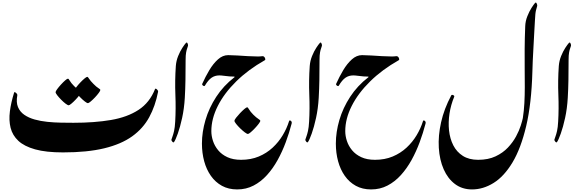

<svg xmlns="http://www.w3.org/2000/svg" viewBox="-20 -1181 4518 1494"><path d="M470.2 4.9Q337.9 4.9 253.2 -18.8Q168.5 -42.5 122.8 -85.2Q77.1 -127.9 62.5 -186.3Q47.9 -244.6 56.9 -314.2Q65.9 -383.8 89.8 -460.4Q91.3 -466.3 97.9 -462.9Q104.5 -459.5 110.4 -452.4Q116.2 -445.3 114.7 -439.5Q104.5 -385.3 119.9 -348.1Q135.3 -311 169.2 -287.6Q203.1 -264.2 249.5 -251.2Q295.9 -238.3 348.6 -232.9Q401.4 -227.5 453.9 -226.6Q506.3 -225.6 551.8 -225.6Q715.8 -225.6 843.3 -247.3Q970.7 -269 1057.9 -325.9Q1145 -382.8 1186.5 -488.3Q1189 -493.7 1195.1 -490Q1201.2 -486.3 1206.3 -479.5Q1211.4 -472.7 1210 -466.8Q1188.5 -356 1140.9 -268.6Q1093.3 -181.2 1008.3 -120.1Q923.3 -59.1 791.5 -27.1Q659.7 4.9 470.2 4.9ZM610.8 -463.9Q610.8 -457.5 598.6 -441.2Q586.4 -424.8 569.1 -406.5Q551.8 -388.2 536.1 -375Q520.5 -361.8 514.6 -361.8Q506.8 -361.8 490.2 -374.5Q473.6 -387.2 455.8 -405.3Q438 -423.3 425.3 -439.7Q412.6 -456.1 412.6 -463.9Q412.6 -470.7 424.8 -487.3Q437 -503.9 454.3 -522.9Q471.7 -542 487.1 -555.4Q502.4 -568.8 508.8 -568.8Q514.2 -568.8 523.4 -552.2Q532.7 -535.6 556.6 -511.2Q580.6 -487.8 595.7 -478.5Q610.8 -469.2 610.8 -463.9ZM760.7 -481Q760.7 -474.6 748.5 -458Q736.3 -441.4 719 -423.1Q701.7 -404.8 686 -391.6Q670.4 -378.4 664.6 -378.4Q656.7 -378.4 640.4 -391.1Q624 -403.8 606 -421.9Q587.9 -439.9 575.2 -456.5Q562.5 -473.1 562.5 -481Q562.5 -487.8 575 -504.2Q587.4 -520.5 604.5 -538.6Q621.6 -556.6 637.2 -569.8Q652.8 -583 659.2 -583Q664.1 -583 673.6 -567.6Q683.1 -552.2 707 -528.3Q730.5 -504.4 745.6 -495.4Q760.7 -486.3 760.7 -481Z M1348.1 -667Q1351.1 -707.5 1366.2 -744.9Q1381.3 -782.2 1399.2 -809.3Q1417 -836.4 1426.8 -846.7Q1434.1 -855 1439.5 -843.3Q1444.8 -831.5 1442.9 -824.7Q1441.4 -817.4 1436.8 -805.7Q1432.1 -793.9 1428.2 -772.7Q1424.3 -751.5 1424.3 -714.4Q1424.3 -631.8 1423.1 -559.3Q1421.9 -486.8 1418 -419.9Q1413.1 -335.9 1397.2 -263.4Q1381.3 -190.9 1363.5 -141.4Q1345.7 -91.8 1334.5 -76.2Q1329.6 -68.8 1321 -78.6Q1312.5 -88.4 1314 -94.7Q1316.4 -104 1322.3 -119.1Q1328.1 -134.3 1334.5 -161.9Q1340.8 -189.5 1343.3 -235.4Q1349.1 -334.5 1344.7 -443.8Q1340.3 -553.2 1348.1 -667Z M2005.4 -241.2Q2005.9 -234.9 1993.4 -218.3Q1981 -201.7 1963.6 -183.3Q1946.3 -165 1930.9 -151.9Q1915.5 -138.7 1909.2 -138.7Q1901.4 -138.7 1884.5 -151.4Q1867.7 -164.1 1849.1 -182.1Q1830.6 -200.2 1817.4 -216.8Q1804.2 -233.4 1804.2 -241.2Q1804.2 -248 1817.1 -264.9Q1830.1 -281.7 1847.9 -300.5Q1865.7 -319.3 1881.6 -332.8Q1897.5 -346.2 1903.3 -346.2Q1908.7 -346.2 1918.2 -329.3Q1927.7 -312.5 1951.2 -288.6Q1975.1 -265.1 1990.2 -255.9Q2005.4 -246.6 2005.4 -241.2ZM2020.5 -743.7Q2034.7 -745.1 2041.3 -730.7Q2047.9 -716.3 2040.5 -712.4Q1911.1 -639.2 1817.9 -547.4Q1724.6 -455.6 1674.6 -356.2Q1624.5 -256.8 1624.5 -160.6Q1624.5 -123.5 1637.2 -84.5Q1649.9 -45.4 1677.5 -12Q1705.1 21.5 1749.3 42Q1793.5 62.5 1856 62.5Q1932.1 62.5 1993.4 36.9Q2054.7 11.2 2101.3 -32Q2147.9 -75.2 2179.9 -128.7Q2211.9 -182.1 2229 -237.3Q2231.9 -248.5 2242.7 -241Q2253.4 -233.4 2249 -218.3Q2230.5 -147 2203.6 -74.5Q2176.8 -2 2140.4 64Q2104 129.9 2057.4 181.4Q2010.7 232.9 1953.1 262.9Q1895.5 293 1825.7 293Q1758.3 293 1707 264.9Q1655.8 236.8 1621.1 187.5Q1586.4 138.2 1568.8 73.7Q1551.3 9.3 1551.3 -64Q1551.3 -153.3 1578.9 -247.3Q1606.4 -341.3 1662.6 -427.5Q1718.8 -513.7 1803.7 -579.6Q1811 -585 1799.1 -585.2Q1787.1 -585.4 1766.6 -586.4Q1746.6 -587.9 1723.9 -591.1Q1701.2 -594.2 1687 -594.2Q1652.3 -594.2 1626.2 -576.2Q1600.1 -558.1 1574.7 -515.1Q1570.3 -507.8 1560.5 -514.4Q1550.8 -521 1553.7 -528.8Q1578.1 -583.5 1608.6 -634.8Q1639.2 -686 1676 -719Q1712.9 -752 1755.4 -752Q1785.2 -752 1826.7 -749.3Q1868.2 -746.6 1909.7 -744.1Q1951.2 -741.7 1981 -741.7Q1991.2 -741.7 2001 -741.9Q2010.7 -742.2 2020.5 -743.7Z M2390.1 -667Q2393.1 -707.5 2408.2 -744.9Q2423.3 -782.2 2441.2 -809.3Q2459 -836.4 2468.8 -846.7Q2476.1 -855 2481.4 -843.3Q2486.8 -831.5 2484.9 -824.7Q2483.4 -817.4 2478.8 -805.7Q2474.1 -793.9 2470.2 -772.7Q2466.3 -751.5 2466.3 -714.4Q2466.3 -631.8 2465.1 -559.3Q2463.9 -486.8 2460 -419.9Q2455.1 -335.9 2439.2 -263.4Q2423.3 -190.9 2405.5 -141.4Q2387.7 -91.8 2376.5 -76.2Q2371.6 -68.8 2363 -78.6Q2354.5 -88.4 2356 -94.7Q2358.4 -104 2364.3 -119.1Q2370.1 -134.3 2376.5 -161.9Q2382.8 -189.5 2385.3 -235.4Q2391.1 -334.5 2386.7 -443.8Q2382.3 -553.2 2390.1 -667Z M3062.5 -743.7Q3076.7 -745.1 3083.3 -730.7Q3089.8 -716.3 3082.5 -712.4Q2953.1 -639.2 2859.9 -547.4Q2766.6 -455.6 2716.6 -356.2Q2666.5 -256.8 2666.5 -160.6Q2666.5 -123.5 2679.2 -84.5Q2691.9 -45.4 2719.5 -12Q2747.1 21.5 2791.3 42Q2835.4 62.5 2897.9 62.5Q2974.1 62.5 3035.4 36.9Q3096.7 11.2 3143.3 -32Q3189.9 -75.2 3221.9 -128.7Q3253.9 -182.1 3271 -237.3Q3273.9 -248.5 3284.7 -241Q3295.4 -233.4 3291 -218.3Q3272.5 -147 3245.6 -74.5Q3218.8 -2 3182.4 64Q3146 129.9 3099.4 181.4Q3052.7 232.9 2995.1 262.9Q2937.5 293 2867.7 293Q2800.3 293 2749 264.9Q2697.8 236.8 2663.1 187.5Q2628.4 138.2 2610.8 73.7Q2593.3 9.3 2593.3 -64Q2593.3 -153.3 2620.8 -247.3Q2648.4 -341.3 2704.6 -427.5Q2760.7 -513.7 2845.7 -579.6Q2853 -585 2841.1 -585.2Q2829.1 -585.4 2808.6 -586.4Q2788.6 -587.9 2765.9 -591.1Q2743.2 -594.2 2729 -594.2Q2694.3 -594.2 2668.2 -576.2Q2642.1 -558.1 2616.7 -515.1Q2612.3 -507.8 2602.5 -514.4Q2592.8 -521 2595.7 -528.8Q2620.1 -583.5 2650.6 -634.8Q2681.2 -686 2718 -719Q2754.9 -752 2797.4 -752Q2827.1 -752 2868.7 -749.3Q2910.2 -746.6 2951.7 -744.1Q2993.2 -741.7 3022.9 -741.7Q3033.2 -741.7 3043 -741.9Q3052.7 -742.2 3062.5 -743.7Z M3700.7 62.5Q3778.8 62.5 3835.9 35.6Q3893.1 8.8 3932.1 -32.7Q3971.2 -74.2 3995.6 -119.6Q4020 -165 4032.2 -203.9Q4044.4 -242.7 4048.3 -262.2Q4057.1 -318.8 4060.3 -379.2Q4063.5 -439.5 4063.5 -502.9Q4063.5 -575.7 4062.7 -648.4Q4062 -721.2 4062.5 -801.3Q4063 -881.3 4066.9 -977.1Q4068.4 -1017.1 4083.3 -1054.4Q4098.1 -1091.8 4115.7 -1119.4Q4133.3 -1147 4143.1 -1157.7Q4150.4 -1166 4156 -1154.1Q4161.6 -1142.1 4160.2 -1135.3Q4157.2 -1124 4151.1 -1102.3Q4145 -1080.6 4142.6 -1024.4Q4140.1 -983.4 4137.2 -928.5Q4134.3 -873.5 4131.1 -815.9Q4127.9 -758.3 4125.5 -707.5Q4123 -656.7 4122.6 -623Q4115.7 -375 4074.5 -200.4Q4033.2 -25.9 3967.8 83Q3902.3 191.9 3821 242.4Q3739.7 293 3652.8 293Q3576.2 293 3520.3 251Q3464.4 209 3432.4 136.2Q3400.4 63.5 3394.5 -30.5Q3388.7 -124.5 3412.1 -229.2Q3435.5 -334 3491.2 -438.5Q3495.1 -445.8 3506.3 -440.9Q3517.6 -436 3514.2 -427.7Q3488.3 -365.7 3477.8 -297.9Q3467.3 -230 3474.1 -165.8Q3481 -101.6 3507.3 -50Q3533.7 1.5 3581.5 32Q3629.4 62.5 3700.7 62.5Z M4328.1 -667Q4331.1 -707.5 4346.2 -744.9Q4361.3 -782.2 4379.2 -809.3Q4397 -836.4 4406.7 -846.7Q4414.1 -855 4419.4 -843.3Q4424.8 -831.5 4422.9 -824.7Q4421.4 -817.4 4416.7 -805.7Q4412.1 -793.9 4408.2 -772.7Q4404.3 -751.5 4404.3 -714.4Q4404.3 -631.8 4403.1 -559.3Q4401.9 -486.8 4397.9 -419.9Q4393.1 -335.9 4377.2 -263.4Q4361.3 -190.9 4343.5 -141.4Q4325.7 -91.8 4314.5 -76.2Q4309.6 -68.8 4301 -78.6Q4292.5 -88.4 4293.9 -94.7Q4296.4 -104 4302.2 -119.1Q4308.1 -134.3 4314.5 -161.9Q4320.8 -189.5 4323.2 -235.4Q4329.1 -334.5 4324.7 -443.8Q4320.3 -553.2 4328.1 -667Z"/></svg>

Font: Awami Nastaliq
Style: Bold
Weight: 700
Designer: Peter Martin, SIL International
Foundry: SIL International
Version: Version 3.100